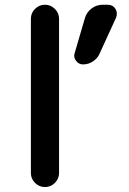

<svg xmlns="http://www.w3.org/2000/svg" viewBox="-20 -793 534 792"><path d="M330.1 -717.8Q336.9 -742.2 357.4 -757.8Q377.9 -773.4 403.3 -773.4H424.8Q445.3 -773.4 456.1 -756.8Q461.9 -747.1 461.9 -736.3Q461.9 -728.5 459 -720.7L390.6 -571.3Q381.8 -551.8 363.3 -539.6Q344.7 -527.3 322.3 -527.3Q304.7 -527.3 293.9 -542Q286.1 -551.8 286.1 -563.5Q286.1 -568.4 288.1 -574.2ZM165 -21.5Q141.6 -21.5 124.5 -38.6Q107.4 -55.7 107.4 -79.1V-715.8Q107.4 -739.3 124.5 -756.3Q141.6 -773.4 165 -773.4H166Q189.5 -773.4 206.5 -756.3Q223.6 -739.3 223.6 -715.8V-79.1Q223.6 -55.7 206.5 -38.6Q189.5 -21.5 166 -21.5Z"/></svg>

Font: Gen Jyuu Gothic P Medium
Style: Regular
Weight: 500
Designer: [Source Han Sans]
Ryoko NISHIZUKA  (kana & ideographs); Paul D. Hunt (Latin, Greek & Cyrillic); Wenlong ZHANG  (bopomofo
Version: Version 1.002.20150607